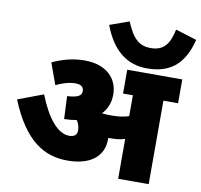

<svg xmlns="http://www.w3.org/2000/svg" viewBox="-94 -996 1149 1096"><g transform="rotate(10 481.0 -448.0)"><path d="M962 -858 839 -896C821 -808 787 -767 714 -767C649 -767 610 -799 570 -896L458 -856C513 -709 602 -649 713 -649C837 -649 924 -704 962 -858ZM565 -212C565 -215 565 -218 565 -220C569 -220 574 -220 578 -220C607 -220 634 -222 661 -231V0H838V-484H923V-622H604V-484H661V-363C631 -353 599 -349 561 -349C539 -349 521 -350 505 -352C535 -383 550 -422 550 -468C550 -562 482 -632 356 -632C283 -632 222 -612 170 -588L215 -464C254 -483 292 -494 328 -494C355 -494 375 -484 375 -458C375 -432 358 -418 292 -414L298 -282C324 -283 348 -285 370 -289C382 -272 388 -252 388 -231C388 -206 371 -193 343 -193C273 -193 210 -277 161 -401L14 -346C107 -117 225 -52 357 -52C488 -52 565 -111 565 -212Z"/></g></svg>

Font: Noto Sans Black
Style: Italic
Weight: 900
Italic angle: -12°
Designer: Monotype Design Team
Foundry: Monotype Imaging Inc.
Version: Version 2.013